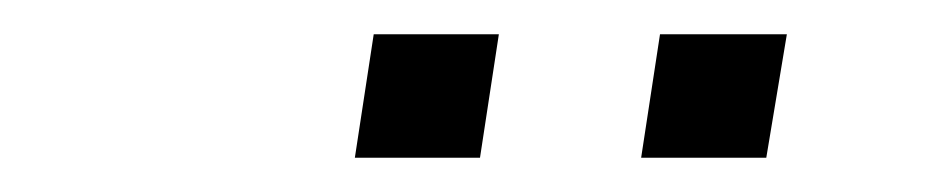

<svg xmlns="http://www.w3.org/2000/svg" viewBox="-20 -707 540 112"><path d="M354 -615 365 -687H439L427 -615ZM187 -615 198 -687H271L260 -615Z"/></svg>

Font: Mulish ExtraLight Light
Style: Italic
Weight: 300
Italic angle: -9°
Version: Version 3.603